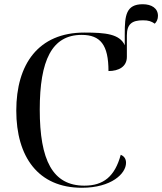

<svg xmlns="http://www.w3.org/2000/svg" viewBox="-20 -878 767 908"><path d="M367 10C507 10 576 -57 576 -108C576 -126 568 -139 551 -146C523 -43 469 0 379 0C229 0 168 -120 168 -360C168 -592 225 -713 366 -713C455 -713 493 -666 493 -542C542 -542 580 -563 580 -609V-710C580 -764 604 -782 656 -782C683 -782 696 -777 712 -766C721 -775 727 -787 727 -803C727 -839 697 -858 655 -858C576 -858 570 -804 570 -720V-664C546 -717 480 -724 379 -724C161 -724 57 -574 57 -355C57 -137 160 10 367 10Z"/></svg>

Font: Noto Serif Display
Style: Regular
Weight: 400
Designer: Monotype Design Team
Foundry: Monotype Imaging Inc.
Version: Version 2.009